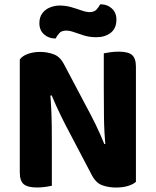

<svg xmlns="http://www.w3.org/2000/svg" viewBox="-20 -853 714 881"><path d="M70.8 -433.4 209.4 -434.8Q213.4 -392.4 215.3 -350.4Q217.2 -308.4 217.5 -269.2Q217.9 -230 217.9 -193.1V-0.5Q209.1 1.5 189.5 4.4Q169.8 7.3 149.7 7.3Q106.4 7.3 88.6 -8.1Q70.8 -23.4 70.8 -62.2ZM603.7 -176.2 464.8 -174.7Q457.8 -248.1 457.1 -313.9Q456.3 -379.8 456.3 -439.7V-608.3Q466.1 -610.3 485.2 -613.2Q504.4 -616 524.7 -616Q568 -616 585.8 -600.7Q603.7 -585.4 603.7 -546.6ZM603.7 -224.4V-321.1V-18.6Q590.9 -7 567.4 0.2Q543.9 7.5 511.7 7.5Q477.8 7.5 448.6 -3.1Q419.5 -13.8 400.2 -51.7L279.3 -282Q268.1 -304.4 257.3 -326.3Q246.6 -348.2 236.6 -370.4Q226.7 -392.7 217 -415.5L70.8 -382.8V-580Q83.3 -597.2 108.8 -606Q134.4 -614.8 163.5 -614.8Q197.4 -614.8 226.9 -603.7Q256.5 -592.7 275 -555.6L396.9 -325.2Q408.3 -303.6 419 -281.3Q429.6 -259.1 439.7 -236.8Q449.8 -214.5 458.8 -191.7ZM253.2 -827.6Q281.2 -827.6 306.7 -820.2Q332.3 -812.8 354.1 -805.1Q375.8 -797.4 391.3 -797.4Q412.4 -797.4 423.5 -809.9Q434.7 -822.4 439.4 -833.1H443.9Q472.6 -833.1 493.4 -813.9Q514.2 -794.8 514.2 -763.2Q514.2 -723 488.2 -702.6Q462.1 -682.2 422.2 -682.2Q391.2 -682.2 366.1 -690Q340.9 -697.9 320.5 -705.2Q300.2 -712.6 283.4 -712.6Q262.4 -712.6 251.7 -700.5Q241 -688.3 235.5 -676.6H231.8Q203.2 -676.6 181.9 -695.5Q160.7 -714.4 160.7 -746.6Q160.7 -774.2 174.3 -792.2Q187.8 -810.3 209.5 -818.9Q231.2 -827.6 253.2 -827.6Z"/></svg>

Font: Baloo Bhaijaan 2
Style: Regular
Weight: 400
Designer: Sanskriti Dholi, Noopur Datye and Ek Type
Foundry: Ek Type
Version: Version 1.701